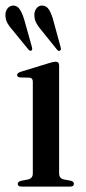

<svg xmlns="http://www.w3.org/2000/svg" viewBox="-31 -688 316 708"><path d="M187 -446.5V-49Q187 -30.5 203.5 -26.5L230 -21.5Q241.5 -18.5 241.5 -10Q241.5 0 227.5 0H48Q34.5 0 34.5 -10Q34.5 -17.5 45.5 -21L73.5 -26.5Q90 -31 90 -48.5V-387Q90 -400 78.5 -401.5L42.5 -402.5Q32 -404 32 -411.5Q32 -418.5 44.5 -423L149 -455Q166 -460.5 174 -460.5Q187 -460.5 187 -446.5ZM166.2 -610.5 192.2 -515.5Q195.3 -505.5 191.4 -502Q186.7 -497.5 180 -504L122.5 -575.5Q110.3 -589 103 -602.8Q95.7 -616.5 95.7 -633.5Q95.7 -647 103.8 -657.5Q111.9 -668 125.2 -667.5Q140.6 -667 150 -651.8Q159.5 -636.5 166.2 -610.5ZM59.5 -611.5 86.3 -516Q89.4 -506.5 85.9 -502.5Q81.2 -498 74.5 -504.5L16.6 -575.5Q4.4 -588.5 -3.3 -602Q-11 -615.5 -11 -632.5Q-11.3 -646 -3.5 -656.5Q4.4 -667 18.2 -667.5Q33.1 -667.5 42.8 -652.2Q52.4 -637 59.5 -611.5Z"/></svg>

Font: Fraunces 72pt
Style: Regular
Weight: 400
Version: Version 1.000;[0bf87f6ff]